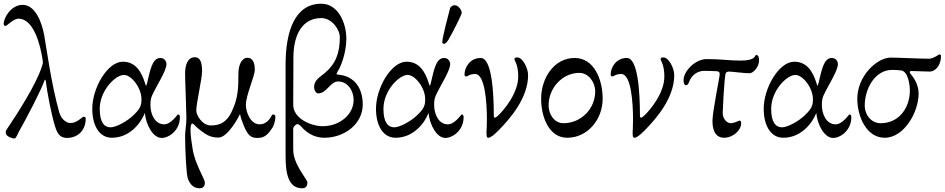

<svg xmlns="http://www.w3.org/2000/svg" viewBox="-30 -725 5069 1030"><path d="M347 -65C331 -65 300 -80 288 -122C245 -273 219 -471 207 -537C194 -607 159 -699 91 -699C30 -699 -10 -630 -10 -598C-10 -588 -7 -586 0 -586C7 -586 43 -625 69 -625C149 -625 186 -490 199 -401C201 -385 200 -385 194 -366C163 -270 62 -114 11 -38C1 -23 1 -26 1 -12C1 6 34 18 48 18C56 18 68 -12 71 -18C117 -100 187 -233 209 -294C211 -299 214 -298 215 -293C224 -224 245 -114 265 -48C280 2 299 15 332 15C375 15 430 -15 430 -90C430 -95 424 -99 419 -99C411 -99 383 -64 347 -65Z M729 -193C729 -156 720 -140 686 -107C652 -74 593 -42 563 -42C530 -42 505 -68 505 -141C505 -238 588 -323 635 -323C675 -323 729 -254 729 -193ZM747 -119C753 -55 791 15 837 15C876 15 935 -25 935 -96C935 -105 933 -111 924 -111C922 -111 888 -58 851 -58C801 -58 777 -112 777 -162C777 -183 779 -198 786 -213C810 -266 863 -345 863 -381C863 -394 854 -414 830 -414C785 -414 775 -343 759 -279C758 -275 755 -265 754 -265C752 -265 750 -273 748 -279C730 -337 699 -394 629 -394C546 -394 465 -252 465 -142C465 -51 503 14 570 14C664 14 725 -62 747 -119Z M1363 -58C1313 -58 1289 -125 1289 -162C1289 -215 1337 -315 1337 -352C1337 -374 1332 -415 1298 -415C1264 -415 1249 -371 1249 -332C1249 -255 1248 -196 1211 -122C1187 -74 1155 -52 1102 -52C1055 -52 1023 -106 1023 -132C1023 -172 1054 -301 1054 -343C1054 -391 1044 -418 1015 -418C976 -418 963 -374 963 -332C963 -288 970 -125 970 -92C970 -60 963 -17 963 0C963 75 969 210 978 234C990 265 1009 285 1041 285C1060 285 1069 274 1069 254C1069 236 1017 156 1004 78C998 43 992 1 992 -28C992 -49 995 -62 1002 -62C1009 -62 1020 -46 1030 -38C1070 -6 1094 13 1142 13C1192 13 1251 -98 1258 -114C1260 -93 1277 -54 1279 -48C1299 0 1316 15 1349 15C1381 15 1402 7 1432 -41C1437 -48 1447 -73 1447 -96V-102C1447 -110 1432 -115 1428 -106C1415 -80 1394 -58 1363 -58Z M1867 -189C1867 -106 1786 -48 1703 -48C1636 -48 1543 -90 1543 -163L1544 -415C1544 -544 1595 -628 1694 -628C1750 -628 1793 -567 1793 -525C1793 -439 1770 -381 1711 -332C1689 -314 1655 -295 1655 -259C1655 -239 1666 -224 1677 -224C1723 -224 1741 -288 1784 -288C1835 -288 1867 -239 1867 -189ZM1502 111C1502 202 1515 285 1591 285C1610 285 1619 274 1619 254C1619 236 1543 158 1543 78V-34C1543 -46 1557 -59 1566 -59C1571 -59 1578 -55 1587 -45C1608 -21 1648 14 1710 14C1817 14 1916 -59 1916 -165C1916 -244 1878 -314 1790 -324C1786 -324 1776 -325 1775 -328C1775 -328 1780 -340 1781 -341C1796 -362 1828 -439 1828 -517C1828 -602 1784 -705 1694 -705C1552 -705 1502 -558 1502 -377Z M2376 -512C2397 -548 2447 -646 2447 -656C2447 -672 2428 -697 2409 -697C2401 -697 2387 -691 2384 -679C2374 -643 2343 -521 2343 -503C2343 -494 2343 -490 2352 -490C2360 -490 2370 -502 2376 -512ZM2251 -193C2251 -156 2242 -140 2208 -107C2174 -74 2115 -42 2085 -42C2052 -42 2027 -68 2027 -141C2027 -238 2110 -323 2157 -323C2197 -323 2251 -254 2251 -193ZM2269 -119C2275 -55 2313 15 2359 15C2398 15 2457 -25 2457 -96C2457 -105 2455 -111 2446 -111C2444 -111 2410 -58 2373 -58C2323 -58 2299 -112 2299 -162C2299 -183 2301 -198 2308 -213C2332 -266 2385 -345 2385 -381C2385 -394 2376 -414 2352 -414C2307 -414 2297 -343 2281 -279C2280 -275 2277 -265 2276 -265C2274 -265 2272 -273 2270 -279C2252 -337 2221 -394 2151 -394C2068 -394 1987 -252 1987 -142C1987 -51 2025 14 2092 14C2186 14 2247 -62 2269 -119Z M2619 -107C2619 -226 2609 -414 2549 -414C2488 -414 2462 -359 2462 -327C2462 -317 2465 -315 2472 -315C2479 -315 2488 -328 2519 -328C2572 -328 2582 -174 2582 -84C2582 -49 2580 -23 2580 -20C2580 -1 2579 14 2589 14C2601 14 2618 1 2643 -24C2707 -89 2803 -199 2803 -322C2803 -359 2774 -417 2745 -417C2731 -417 2730 -413 2730 -406C2730 -400 2750 -379 2750 -314C2750 -226 2674 -134 2640 -103C2630 -94 2628 -94 2624 -94C2619 -94 2619 -102 2619 -107Z M3163 -235C3163 -141 3087 -64 2993 -64C2944 -64 2913 -111 2913 -160C2913 -252 2986 -334 3078 -334C3127 -334 3163 -284 3163 -235ZM3013 14C3123 14 3203 -85 3203 -195C3203 -299 3157 -414 3053 -414C2942 -414 2873 -306 2873 -195C2873 -97 2915 14 3013 14Z M3403 -107C3403 -226 3393 -414 3333 -414C3272 -414 3246 -359 3246 -327C3246 -317 3249 -315 3256 -315C3263 -315 3272 -328 3303 -328C3356 -328 3366 -174 3366 -84C3366 -49 3364 -23 3364 -20C3364 -1 3363 14 3373 14C3385 14 3402 1 3427 -24C3491 -89 3587 -199 3587 -322C3587 -359 3558 -417 3529 -417C3515 -417 3514 -413 3514 -406C3514 -400 3534 -379 3534 -314C3534 -226 3458 -134 3424 -103C3414 -94 3412 -94 3408 -94C3403 -94 3403 -102 3403 -107Z M4027 -430C4017 -430 4029 -400 3944 -400C3878 -400 3843 -408 3762 -408C3697 -408 3637 -341 3637 -296C3637 -277 3642 -268 3650 -268C3658 -268 3662 -274 3664 -279C3681 -331 3721 -345 3748 -345C3748 -345 3800 -344 3815 -343C3825 -342 3831 -339 3831 -327C3831 -313 3792 -126 3792 -76C3792 -9 3820 14 3854 14C3904 14 3946 -28 3946 -62C3946 -73 3945 -78 3936 -78C3933 -78 3910 -64 3889 -64C3875 -64 3847 -82 3847 -119C3847 -130 3854 -284 3862 -329C3864 -338 3872 -341 3882 -341C3896 -341 3963 -332 3990 -332C4014 -332 4042 -370 4042 -399C4042 -422 4037 -430 4027 -430Z M4331 -193C4331 -156 4322 -140 4288 -107C4254 -74 4195 -42 4165 -42C4132 -42 4107 -68 4107 -141C4107 -238 4190 -323 4237 -323C4277 -323 4331 -254 4331 -193ZM4349 -119C4355 -55 4393 15 4439 15C4478 15 4537 -25 4537 -96C4537 -105 4535 -111 4526 -111C4524 -111 4490 -58 4453 -58C4403 -58 4379 -112 4379 -162C4379 -183 4381 -198 4388 -213C4412 -266 4465 -345 4465 -381C4465 -394 4456 -414 4432 -414C4387 -414 4377 -343 4361 -279C4360 -275 4357 -265 4356 -265C4354 -265 4352 -273 4350 -279C4332 -337 4301 -394 4231 -394C4148 -394 4067 -252 4067 -142C4067 -51 4105 14 4172 14C4266 14 4327 -62 4349 -119Z M4716 14C4820 14 4898 -123 4898 -223C4898 -276 4867 -314 4854 -330C4847 -338 4851 -344 4858 -344C4865 -344 4944 -341 4958 -341C4987 -341 5018 -374 5018 -424C5018 -429 5016 -433 5010 -433C5005 -433 4978 -410 4954 -410C4902 -410 4791 -416 4749 -416C4673 -416 4569 -316 4569 -195C4569 -102 4617 14 4716 14ZM4609 -160C4609 -245 4661 -350 4756 -350C4769 -350 4794 -349 4806 -347C4841 -340 4851 -272 4851 -239C4851 -149 4795 -64 4694 -64C4646 -64 4609 -106 4609 -160Z"/></svg>

Font: EB Garamond SC 08
Style: Regular
Weight: 400
Version: Version 0.016